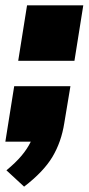

<svg xmlns="http://www.w3.org/2000/svg" viewBox="-23 -529 331 717"><path d="M45 -302 78 -509H288L255 -302ZM67 168 1 107Q35 79 57 53Q79 27 92 0H-3L30 -207H240L217 -69Q206 1 173 56.5Q140 112 67 168Z"/></svg>

Font: Winston Black
Style: Italic
Weight: 900
Italic angle: -9°
Designer: Original fonts by Vernon Adams / Changes by Cristiano Sobral
Foundry: VOriginal fonts by Vernon Adams / Changes by Cristiano Sobral
Version: Version 2.503;July 17, 2020;FontCreator 13.0.0.2655 64-bit